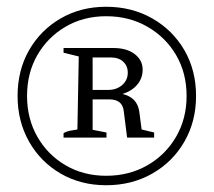

<svg xmlns="http://www.w3.org/2000/svg" viewBox="-20 -753 632 568"><path d="M294 -205Q219 -205 159.5 -239.5Q100 -274 66 -334Q32 -394 32 -469Q32 -545 66 -604.5Q100 -664 159.5 -698.5Q219 -733 294 -733Q370 -733 430.5 -698.5Q491 -664 525.5 -604.5Q560 -545 560 -469Q560 -394 525.5 -334Q491 -274 430.5 -239.5Q370 -205 294 -205ZM294 -233Q362 -233 416 -264Q470 -295 501 -348.5Q532 -402 532 -469Q532 -537 501 -590Q470 -643 416 -674Q362 -705 294 -705Q227 -705 174 -674Q121 -643 90.5 -590Q60 -537 60 -469Q60 -402 90.5 -348.5Q121 -295 174 -264Q227 -233 294 -233ZM168 -346V-359Q176 -364 186 -366Q196 -368 209 -370L213 -586L168 -597V-611H315Q355 -611 378.5 -593Q402 -575 402 -547Q402 -521 385.5 -502Q369 -483 342 -475Q386 -465 392 -423L399 -370L436 -361V-346H356L346 -425Q342 -459 303 -459H254V-369L295 -361V-346ZM308 -583H254V-487H300Q325 -487 341.5 -501.5Q358 -516 358 -538Q358 -558 344.5 -570.5Q331 -583 308 -583Z"/></svg>

Font: Piazzolla Light
Style: Regular
Weight: 300
Designer: Juan Pablo del Peral
Foundry: Huerta Tipografica
Version: Version 1.330